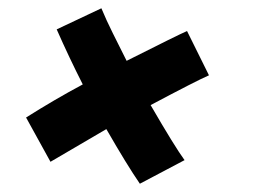

<svg xmlns="http://www.w3.org/2000/svg" viewBox="-20 -517 649 464"><path d="M237 -205Q119 -136 102 -126L43 -233Q111 -276 180 -313Q147 -378 117 -446L225 -497Q237 -468 253 -436L286 -370Q411 -433 432 -442L485 -335Q455 -322 344 -263Q402 -163 426 -130L318 -73Q287 -118 237 -205Z"/></svg>

Font: Vampiro One
Style: Regular
Weight: 400
Designer: Riccardo De Franceschi
Foundry: Sorkin Type Co.
Version: Version 1.002